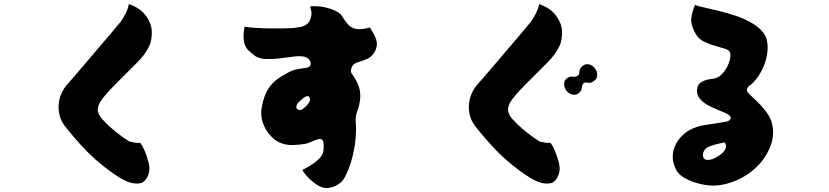

<svg xmlns="http://www.w3.org/2000/svg" viewBox="-20 -842 4040 936"><path d="M720 -684Q720 -647 710 -623.5Q700 -600 681 -574Q671 -560 647.5 -536Q624 -512 594.5 -483Q565 -454 536.5 -425Q508 -396 487 -370.5Q466 -345 461 -329Q454 -310 458 -297Q462 -284 466 -278Q476 -262 497.5 -241Q519 -220 544 -200Q569 -180 588 -167Q607 -154 611 -152Q619 -150 636 -147Q653 -144 663 -146Q673 -135 684.5 -108.5Q696 -82 703.5 -53Q711 -24 707 -4Q706 3 699 19Q692 35 677 46Q666 54 638 52.5Q610 51 570 28Q511 -7 445 -65Q379 -123 298 -225Q278 -251 271 -278Q264 -305 266 -331Q268 -363 281 -389.5Q294 -416 309 -432Q320 -444 342 -469.5Q364 -495 392 -528Q420 -561 449.5 -595.5Q479 -630 504.5 -660Q530 -690 547 -710.5Q564 -731 568 -736Q579 -750 592 -775.5Q605 -801 608 -822Q665 -803 693 -762.5Q721 -722 720 -684Z M1783 -708Q1814 -662 1817 -636Q1820 -610 1803 -583Q1790 -564 1769 -554.5Q1748 -545 1726 -539Q1701 -532 1694.5 -513.5Q1688 -495 1693 -486Q1719 -449 1728.5 -422.5Q1738 -396 1736 -363Q1733 -330 1722.5 -302Q1712 -274 1714 -248Q1718 -205 1712.5 -156.5Q1707 -108 1693.5 -60.5Q1680 -13 1658 27Q1650 42 1632 54.5Q1614 67 1593 72Q1572 77 1553 72Q1535 67 1512.5 50Q1490 33 1473.5 14Q1457 -5 1455 -14Q1471 -22 1492 -34.5Q1513 -47 1531 -63.5Q1549 -80 1555 -99Q1558 -110 1558 -129.5Q1558 -149 1554 -156Q1548 -167 1532.5 -163.5Q1517 -160 1500 -152Q1483 -144 1469 -141Q1449 -137 1412 -135Q1375 -133 1341 -148Q1319 -158 1296.5 -183Q1274 -208 1261.5 -243Q1249 -278 1256 -319Q1266 -374 1286 -406Q1306 -438 1331.5 -456Q1357 -474 1382 -487Q1408 -501 1431 -505Q1454 -509 1476 -512Q1491 -514 1494 -528Q1497 -542 1483.5 -555.5Q1470 -569 1435 -568Q1422 -568 1395 -564Q1368 -560 1335.5 -556.5Q1303 -553 1273.5 -554.5Q1244 -556 1227 -567Q1207 -581 1191 -596.5Q1175 -612 1169.5 -639Q1164 -666 1172 -712Q1194 -708 1226.5 -706Q1259 -704 1294 -703.5Q1329 -703 1359 -703.5Q1389 -704 1405 -705Q1427 -707 1447 -711Q1467 -715 1480.5 -728Q1494 -741 1498 -769Q1500 -779 1497 -790Q1494 -801 1492 -811Q1526 -814 1558.5 -807.5Q1591 -801 1615.5 -789Q1640 -777 1647 -764Q1658 -746 1672 -728.5Q1686 -711 1702 -705Q1733 -693 1783 -708ZM1470 -322Q1476 -328 1485.5 -341Q1495 -354 1490 -364Q1485 -375 1478.5 -373.5Q1472 -372 1467 -370Q1465 -369 1456 -362Q1447 -355 1438.5 -346.5Q1430 -338 1427 -331Q1423 -321 1425.5 -315Q1428 -309 1434 -307Q1445 -303 1454 -309.5Q1463 -316 1470 -322Z M2720 -684Q2720 -647 2710 -623.5Q2700 -600 2681 -574Q2671 -560 2647.5 -536Q2624 -512 2594.5 -483Q2565 -454 2536.5 -425Q2508 -396 2487 -370.5Q2466 -345 2461 -329Q2454 -310 2458 -297Q2462 -284 2466 -278Q2476 -262 2497.5 -241Q2519 -220 2544 -200Q2569 -180 2588 -167Q2607 -154 2611 -152Q2619 -150 2636 -147Q2653 -144 2663 -146Q2673 -135 2684.5 -108.5Q2696 -82 2703.5 -53Q2711 -24 2707 -4Q2706 3 2699 19Q2692 35 2677 46Q2666 54 2638 52.5Q2610 51 2570 28Q2511 -7 2445 -65Q2379 -123 2298 -225Q2278 -251 2271 -278Q2264 -305 2266 -331Q2268 -363 2281 -389.5Q2294 -416 2309 -432Q2320 -444 2342 -469.5Q2364 -495 2392 -528Q2420 -561 2449.5 -595.5Q2479 -630 2504.5 -660Q2530 -690 2547 -710.5Q2564 -731 2568 -736Q2579 -750 2592 -775.5Q2605 -801 2608 -822Q2665 -803 2693 -762.5Q2721 -722 2720 -684ZM2825 -436Q2819 -431 2818 -423Q2817 -415 2814.5 -405.5Q2812 -396 2800 -387Q2787 -377 2770 -381Q2753 -385 2741 -400Q2730 -415 2730 -432.5Q2730 -450 2743 -460Q2758 -471 2772.5 -468.5Q2787 -466 2796 -473Q2803 -478 2803.5 -485Q2804 -492 2806.5 -501.5Q2809 -511 2821 -521Q2834 -532 2851.5 -528Q2869 -524 2880 -509Q2892 -494 2891.5 -476.5Q2891 -459 2878 -449Q2866 -439 2856 -438.5Q2846 -438 2838.5 -439.5Q2831 -441 2825 -436Z M3744 -238Q3758 -179 3731.5 -118.5Q3705 -58 3652 -13Q3616 17 3571 37Q3526 57 3476 62Q3442 65 3401.5 56.5Q3361 48 3327.5 31Q3294 14 3281 -6Q3260 -42 3259.5 -74Q3259 -106 3271.5 -132.5Q3284 -159 3303 -178Q3322 -197 3340 -207Q3375 -227 3425.5 -234Q3476 -241 3520 -249Q3540 -253 3542 -266Q3544 -278 3517 -291Q3498 -299 3473.5 -309Q3449 -319 3426.5 -332Q3404 -345 3390 -363Q3376 -381 3378 -405Q3380 -432 3401.5 -443.5Q3423 -455 3454 -458Q3477 -460 3494 -475.5Q3511 -491 3522.5 -512Q3534 -533 3538.5 -553Q3543 -573 3539 -585Q3535 -598 3514 -604.5Q3493 -611 3466 -618.5Q3439 -626 3413 -638.5Q3387 -651 3372 -676Q3353 -708 3350 -737Q3347 -766 3368 -818Q3383 -812 3415 -805Q3447 -798 3487.5 -788Q3528 -778 3569.5 -764Q3611 -750 3645 -730Q3672 -714 3691 -694.5Q3710 -675 3717 -652Q3725 -622 3721 -588Q3717 -554 3704 -522Q3691 -490 3673 -465Q3655 -440 3637 -427Q3607 -406 3634 -382Q3646 -371 3669 -349Q3692 -327 3714.5 -298Q3737 -269 3744 -238ZM3440 -63Q3453 -65 3469 -73.5Q3485 -82 3499 -94Q3513 -106 3518 -120Q3523 -134 3513 -148Q3513 -148 3500.5 -145.5Q3488 -143 3470.5 -138.5Q3453 -134 3437 -127Q3421 -120 3415 -111Q3402 -92 3408.5 -75.5Q3415 -59 3440 -63Z"/></svg>

Font: Potta One
Style: Regular
Weight: 400
Designer: 108,108go
Foundry: Font Zone 108
Version: Version 1.000